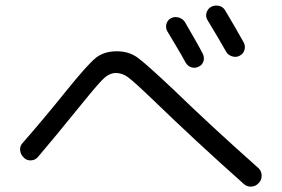

<svg xmlns="http://www.w3.org/2000/svg" viewBox="-20 -776 1040 708"><path d="M662.1 -694.3Q712.9 -607.4 727.5 -578.1Q734.4 -564.5 730.5 -550.8Q726.6 -537.1 712.9 -530.3Q699.2 -523.4 685.5 -527.8Q671.9 -532.2 664.1 -545.9Q652.3 -568.4 627 -610.4Q601.6 -652.3 596.7 -661.1Q589.8 -673.8 593.8 -688Q597.7 -702.1 610.8 -709Q624 -715.8 639.2 -711.4Q654.3 -707 662.1 -694.3ZM758.8 -751Q772.5 -757.8 787.6 -754.4Q802.7 -751 810.5 -737.3Q850.6 -669.9 878.9 -619.1Q885.7 -605.5 881.3 -591.3Q877 -577.1 863.3 -570.3Q850.6 -563.5 835.4 -568.4Q820.3 -573.2 813.5 -585.9Q790 -627.9 745.1 -702.1Q737.3 -714.8 741.7 -729.5Q746.1 -744.1 758.8 -751ZM120.1 -197.3Q110.4 -185.5 94.2 -184.6Q78.1 -183.6 67.4 -195.3Q55.7 -206.1 54.2 -222.2Q52.7 -238.3 64.5 -250Q140.6 -336.9 221.2 -437Q301.8 -537.1 332.5 -562Q363.3 -586.9 410.2 -586.9Q454.1 -586.9 485.4 -564.9Q516.6 -543 621.1 -444.3Q755.9 -313.5 930.7 -158.2Q943.4 -147.5 944.8 -131.3Q946.3 -115.2 935.1 -102.1Q923.8 -88.9 907.2 -87.9Q890.6 -86.9 878.9 -97.7Q701.2 -255.9 545.9 -406.2Q473.6 -475.6 452.1 -491.2Q430.7 -506.8 407.7 -506.8Q384.8 -506.8 364.7 -488.8Q344.7 -470.7 286.1 -398.4Q172.9 -258.8 120.1 -197.3Z"/></svg>

Font: Rounded Mgen+ 1mn regular
Style: Regular
Weight: 400
Designer: [Source Han Sans]
Ryoko NISHIZUKA  (kana & ideographs); Paul D. Hunt (Latin, Greek & Cyrillic); Wenlong ZHANG  (bopomofo
Version: Version 1.059.20150602